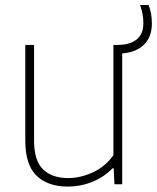

<svg xmlns="http://www.w3.org/2000/svg" viewBox="-20 -714 608 744"><path d="M453.5 -507V0H423.5L420.5 -62H416.5Q382 -27 337 -9Q292 9 243 9Q165.5 9 121.8 -33Q78 -75 78 -169.5V-540H112V-169Q112 -91.5 146.8 -57.8Q181.5 -24 244 -24Q291.5 -24 339.2 -45.8Q387 -67.5 419.5 -112.5V-540H436Q483 -540 509.2 -560.8Q535.5 -581.5 535.5 -623.5Q535.5 -643 532.5 -659Q529.5 -675 523 -694.5H556Q562.5 -676.5 565.5 -660.2Q568.5 -644 568.5 -622.5Q568.5 -571 538 -541Q507.5 -511 453.5 -507Z"/></svg>

Font: Encode Sans Thin
Style: Regular
Weight: 250
Designer: Multiple Designers
Foundry: Impallari Type
Version: Version 2.000